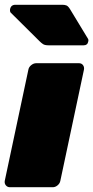

<svg xmlns="http://www.w3.org/2000/svg" viewBox="-32 -785 391 805"><path d="M10 0Q-1 0 -7.5 -8Q-14 -16 -12 -27L87 -493Q89 -504 99 -512Q109 -520 120 -520H299Q310 -520 316 -512Q322 -504 320 -493L221 -27Q219 -16 209.5 -8Q200 0 189 0ZM172 -595Q156 -595 148.5 -600Q141 -605 134 -612L12 -733Q9 -738 10 -745Q13 -765 33 -765H229Q240 -765 247 -762Q254 -759 262 -746L336 -624Q340 -619 338 -611Q335 -595 319 -595Z"/></svg>

Font: Rubik Black
Style: Italic
Weight: 900
Italic angle: -12°
Designer: Hubert and Fischer
Foundry: Hubert and Fischer
Version: Version 2.300;gftools[0.9.30]